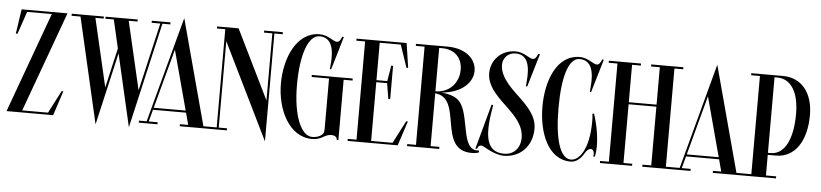

<svg xmlns="http://www.w3.org/2000/svg" viewBox="-46 -997 5596 1309"><g transform="rotate(5 2752.5 -342.5)"><path d="M300.6 -14H124.1L374 -700H60L35 -532H46.7L98.9 -686H267.9L18 0H337L392 -168H380.3Z M1079 -700H951V-686H1010.3L902.5 -219.4L794.2 -686H854.6V-700H634.6V-686H692.2L737 -491.1L674.4 -219.6L566.2 -686H623V-700H403V-686H464.2L630.5 37L744.6 -458.4L858.5 37L1024.8 -686H1079Z M1169.9 -737 1117.9 -544V-543.7L975.6 -14H922.9V0H1050.9V-14H989.9L1011.9 -96H1238.1L1260.1 -14H1203.4V0H1423.4V-14H1364.1ZM1125.1 -517 1234.3 -110H1015.7Z M1848 -700H1720V-686H1777V-226.6L1545 -700H1398V-686H1455V-14H1398V0H1526V-14H1469V-605.5L1791 52V-686H1848Z M2350 -427H2070V-413H2189V-67.5C2189 -40.8 2182.2 -29.2 2161.4 -18C2148.3 -10.6 2127.9 -6 2109 -6C2032 -6 1975 -142 1975 -350C1975 -558 2023 -694 2100 -694C2186 -694 2201 -609 2192 -510L2189 -477H2198L2265 -703L2254 -705C2244 -679 2235 -667 2219 -667C2196 -667 2157 -708 2100 -708C1942 -708 1865 -526 1865 -350C1865 -174 1951 8 2109 8C2177 8 2190.5 -30.5 2238.5 -30.5C2261 -30.5 2278 -20.5 2278 0H2289V-413H2350Z M2658.6 -14H2512V-416H2586.1L2603.8 -309H2616.5V-537H2603.8L2586.1 -430H2512V-686H2656.1L2708.3 -532H2720L2695 -700H2352V-686H2412V-14H2352V0H2695L2750 -168H2738.3Z M3249 -14C3246 -13.1 3241 -12.1 3238 -12.1C3133 -12.1 3159 -217 3100 -317C3074.3 -362.2 3023.6 -378.9 2960.9 -384C3105.1 -397.4 3173 -475.4 3173 -551C3173 -630.2 3102.5 -698.5 2979 -700V-700H2759V-686H2819V-14H2759V0H2979V-14H2919V-375.4C3113.9 -358.9 2963.5 8 3201 8C3224 8 3244 4 3252 -1ZM2938 -686C3034.8 -686 3078 -623 3078 -550C3078 -467 3021.1 -390.5 2919 -389V-686Z M3421.4 8C3532.4 8 3614.4 -73 3614.4 -194C3614.4 -281 3548.4 -344 3503.4 -389C3458.4 -434 3355.4 -514 3355.4 -609.5C3355.4 -654.9 3390.2 -694 3441.4 -694C3528.9 -694 3542.4 -609 3533.4 -510L3530.4 -477H3540L3607 -703L3595.4 -705C3585.4 -679 3576.4 -667 3560.4 -667C3537.4 -667 3498.4 -708 3441.4 -708C3342.4 -708 3273.4 -635 3273.4 -543C3273.4 -443 3376.4 -363 3421.4 -318C3466.4 -273 3532.4 -211.5 3532.4 -124.5C3532.4 -53.2 3488.2 -6 3421.4 -6C3283 -6 3287.5 -153.5 3319.9 -330L3308.5 -331.5L3224.5 -23.5H3235.9C3239.9 -37.5 3247.9 -47.5 3260.9 -48C3273.4 -48.5 3288.9 -37 3314.9 -23.5C3343.9 -8.5 3384.4 8 3421.4 8Z M3998.5 -330C4000.5 -321 4002 -301 4002 -280C4002 -82 3934 -6 3880 -6C3803 -6 3765 -142 3765 -350C3765 -558 3803 -694 3880 -694C3965 -694 3980 -609 3971 -510L3968 -477H3977L4044 -703L4033 -705C4023 -679 4014 -667 3998 -667C3975 -667 3936 -708 3880 -708C3722 -708 3655 -526 3655 -350C3655 -174 3722 8 3880 8C3911.5 8 3944.6 -13.6 3969.9 -57.9C3982.5 -79.9 3996.9 -89.8 4008.5 -89.8C4025 -89.8 4036 -71 4030 -40H4041C4045.5 -60.5 4048 -85 4048 -112C4048 -177.5 4034.5 -258 4009.5 -332Z M4589 -700H4369V-686H4429V-430H4239V-686H4299V-700H4079V-686H4139V-14H4079V0H4299V-14H4239V-416H4429V-14H4369V0H4589V-14H4529V-686H4589Z M4817.9 -737 4765.9 -544V-543.7L4623.6 -14H4570.9V0H4698.9V-14H4637.9L4659.9 -96H4886.1L4908.1 -14H4851.4V0H5071.4V-14H5012.1ZM4773.1 -517 4882.3 -110H4663.7Z M5270 -155C5400 -155 5477 -273 5477 -450C5477 -600 5400 -700 5270 -700H5054V-686H5114V-14H5054V0H5284V-14H5214V-155ZM5233 -686C5328.5 -686 5382 -595 5382 -450C5382 -278 5328.5 -169 5233 -169H5214V-686Z"/></g></svg>

Font: Picaflor 36 pt
Style: Regular
Weight: 400
Designer: Ariel Martín Pérez
Foundry: Tunera Type Foundry
Version: Version 1.000;hotconv 1.0.109;makeotfexe 2.5.65596